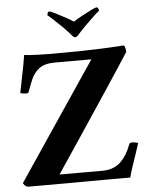

<svg xmlns="http://www.w3.org/2000/svg" viewBox="-57 -895 740 943"><g transform="rotate(-5 312.5 -424.0)"><path d="M338 -788Q353 -798 378.5 -812Q404 -826 426.5 -837Q449 -848 455 -848Q460 -848 462.5 -842Q465 -836 465 -830Q459 -826 442 -810.5Q425 -795 391 -761Q376 -746 368.5 -737.5Q361 -729 352 -719Q344 -711 337 -711Q331 -711 324 -719Q317 -727 308 -737.5Q299 -748 282 -765Q248 -798 232.5 -812Q217 -826 211 -830Q211 -836 213.5 -842Q216 -848 221 -848Q227 -848 249.5 -837Q272 -826 297.5 -812Q323 -798 338 -788ZM228 -596Q176 -596 149.5 -575.5Q123 -555 110 -524.5Q97 -494 86 -463Q85 -461 83.5 -459Q82 -457 74 -457Q66 -457 56.5 -458.5Q47 -460 45 -462Q53 -505 63 -552.5Q73 -600 80 -646Q86 -645 104.5 -643.5Q123 -642 145 -641.5Q167 -641 185 -640.5Q203 -640 208 -640L345 -641Q407 -642 459 -644Q511 -646 572 -650Q575 -649 578 -637.5Q581 -626 581 -618Q581 -617 564.5 -592Q548 -567 521 -525.5Q494 -484 460.5 -433.5Q427 -383 391 -329Q355 -275 321.5 -224.5Q288 -174 261 -134Q234 -94 218 -70Q202 -46 202 -46H412Q471 -46 505 -80Q521 -96 532.5 -114.5Q544 -133 557 -166Q559 -172 571 -172Q579 -172 588.5 -170Q598 -168 600 -166Q592 -140 581.5 -109.5Q571 -79 561.5 -50.5Q552 -22 547 -1Q538 -1 506.5 -1Q475 -1 429.5 -1Q384 -1 332 -0.5Q280 0 229.5 0Q179 0 137 0Q95 0 70 0Q45 0 45 0Q35 0 26.5 -9Q18 -18 20 -21L407 -596Z"/></g></svg>

Font: Amiri
Style: Bold
Weight: 700
Designer: Khaled Hosny
Version: Version 0.113